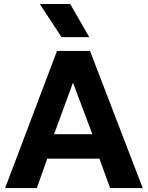

<svg xmlns="http://www.w3.org/2000/svg" viewBox="-20 -960 754 980"><path d="M6 0 271 -700H439.5L708.5 0H542L487.5 -150H221L168 0ZM256 -275H451.5L352.5 -538ZM294 -770.5 183 -939.5H338.5L435.5 -770.5Z"/></svg>

Font: Geologica Cursive SemiBold
Style: Regular
Weight: 600
Designer: Sindre Bremnes, Frode Helland
Foundry: Monokrom Skriftforlag AS
Version: Version 1.010;gftools[0.9.28]